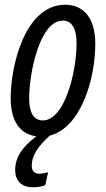

<svg xmlns="http://www.w3.org/2000/svg" viewBox="-20 -566 447 810"><path d="M118 224C138 224 155 222 171 215L183 161C169 164 156 167 146 167C125 167 114 155 114 133C114 93 136 55 190 6C321 -27 382 -231 382 -382C382 -487 335 -546 255 -546C85 -546 25 -288 25 -152C25 -56 64 0 133 9C72 56 44 99 44 152C44 194 69 224 118 224ZM161 -58C122 -58 103 -91 103 -151C103 -257 147 -479 245 -479C284 -479 303 -444 303 -384C303 -260 252 -58 161 -58Z"/></svg>

Font: Noto Sans ExtraCondensed
Style: Italic
Weight: 400
Width: 2
Italic angle: -12°
Designer: Monotype Design Team
Foundry: Monotype Imaging Inc.
Version: Version 2.013